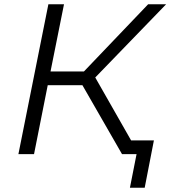

<svg xmlns="http://www.w3.org/2000/svg" viewBox="-20 -720 796 897"><path d="M425 -358 629 0H550L365 -322H203L139 0H66L206 -700H279L216 -386H372L672 -700H756ZM699 -64 656 157H587L618 0H550L562 -64Z"/></svg>

Font: Montserrat Alternates
Style: Italic
Weight: 400
Italic angle: -11.3°
Designer: Julieta Ulanovsky
Foundry: Julieta Ulanovsky
Version: Version 7.200